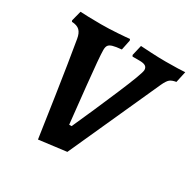

<svg xmlns="http://www.w3.org/2000/svg" viewBox="-150 -797 955 959"><g transform="rotate(30 328.0 -317.5)"><path d="M40 -579 37 -586 52 -644Q65 -643 100.5 -642Q136 -641 172 -641Q216 -641 267.5 -644.5Q319 -648 334 -650L337 -642L325 -584Q291 -581 274.5 -576Q258 -571 252 -562Q246 -553 246 -536Q246 -497 262.5 -339.5Q279 -182 285 -127H299Q355 -251 414.5 -391Q474 -531 474 -551Q474 -566 463.5 -573Q453 -580 428 -580H389L385 -587L399 -647Q413 -646 459.5 -643.5Q506 -641 544 -641Q583 -641 614.5 -642Q646 -643 656 -644L642 -580Q618 -576 606.5 -566.5Q595 -557 582 -529L345 -5L187 15Q179 -41 152.5 -218Q126 -395 105 -518Q100 -549 85 -563.5Q70 -578 40 -579Z"/></g></svg>

Font: Alegreya
Style: Bold Italic
Weight: 700
Italic angle: -7°
Designer: Juan Pablo del Peral
Foundry: Huerta Tipografica
Version: Version 2.007; ttfautohint (v1.6)